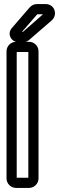

<svg xmlns="http://www.w3.org/2000/svg" viewBox="-20 -897 332 942"><path d="M62 -25V-642H119V-25ZM169 -22V-645C169 -671 148 -692 122 -692H59C33 -692 12 -671 12 -645V-22C12 4 33 25 59 25H122C148 25 169 4 169 -22ZM88 -741 162 -826C163 -826 163 -827 163 -827H191L93 -741H92ZM68 -691H94C106 -691 114 -693 124 -702L235 -798C255 -817 254 -847 237 -864C229 -872 218 -877 205 -877H161C147 -877 135 -871 125 -860L37 -758C14 -730 35 -691 68 -691Z"/></svg>

Font: DIN Rundschrift
Style: MittelKont
Weight: 400
Version: Version 1.027